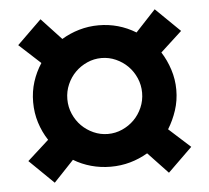

<svg xmlns="http://www.w3.org/2000/svg" viewBox="-45 -681 720 660"><g transform="rotate(-5 315.0 -351.0)"><path d="M315 -595Q384 -595 443 -559L512 -633L596 -551L522 -483Q540 -455 551 -421Q562 -387 562 -351Q562 -314 551 -280.5Q540 -247 522 -218L596 -151L512 -69L443 -142Q414 -125 382 -116Q350 -107 315 -107Q280 -107 247.5 -116Q215 -125 187 -142L118 -69L34 -151L108 -218Q89 -247 78.5 -280.5Q68 -314 68 -351Q68 -388 78.5 -421Q89 -454 108 -483L34 -551L118 -633L187 -559Q215 -576 247.5 -585.5Q280 -595 315 -595ZM265.5 -230.5Q289 -220 315 -220Q341 -220 364.5 -230.5Q388 -241 405.5 -258.5Q423 -276 433.5 -300Q444 -324 444 -351Q444 -378 433.5 -402Q423 -426 405.5 -443.5Q388 -461 364.5 -471.5Q341 -482 315 -482Q289 -482 265.5 -471.5Q242 -461 224.5 -443.5Q207 -426 196.5 -402Q186 -378 186 -351Q186 -324 196.5 -300Q207 -276 224.5 -258.5Q242 -241 265.5 -230.5Z"/></g></svg>

Font: Post Grotesk Bold
Style: Bold
Weight: 700
Version: Version 1.0